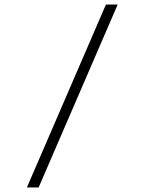

<svg xmlns="http://www.w3.org/2000/svg" viewBox="-20 -790 640 850"><path d="M99 40 449 -770H501L151 40Z"/></svg>

Font: M PLUS Code Latin 60 Light
Style: Regular
Weight: 300
Width: 7
Monospace: yes
Designer: Coji Morishita
Foundry: UNDERFOREST DESIGN
Version: Version 1.005; ttfautohint (v1.8.3)